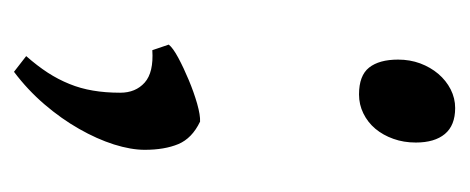

<svg xmlns="http://www.w3.org/2000/svg" viewBox="-214 -294 658 269"><g transform="rotate(90 114.5 -160.0)"><path d="M190.4 -34.2Q190.4 -15.1 182.9 8.8Q175.3 32.7 161.1 57.6Q147 82.5 126.7 106.2Q106.4 129.9 81.1 148.9L59.1 131.8Q72.8 116.2 82.3 101.6Q91.8 86.9 98.1 71.3Q104.5 55.7 107.4 38.3Q110.4 21 110.4 0Q110.4 -21.5 96.2 -34.2Q82 -46.9 50.8 -44.9L43 -67.9Q47.4 -73.7 61.5 -81.3Q75.7 -88.9 92.5 -95.9Q109.4 -103 125.7 -107.7Q142.1 -112.3 150.9 -111.8Q174.3 -100.6 182.4 -81.3Q190.4 -62 190.4 -34.2ZM180.2 -414.1Q180.2 -397 175 -382.6Q169.9 -368.2 160.9 -357.4Q151.9 -346.7 139.4 -340.6Q127 -334.5 112.8 -334.5Q86.4 -334.5 75.2 -348.6Q64 -362.8 64 -389.2Q64 -405.8 69.3 -420.2Q74.7 -434.6 84 -445.6Q93.3 -456.5 105.7 -462.9Q118.2 -469.2 131.8 -469.2Q156.2 -469.2 168.2 -454.8Q180.2 -440.4 180.2 -414.1Z"/></g></svg>

Font: Gentium Unicode
Style: Regular
Weight: 400
Version: Version 1.009